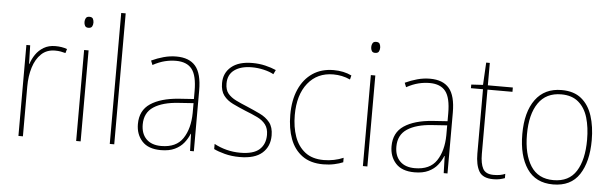

<svg xmlns="http://www.w3.org/2000/svg" viewBox="-49 -930 3540 1110"><g transform="rotate(5 1721.5 -375.0)"><path d="M252 -536Q290 -536 320 -525L313 -501Q299 -505 284.5 -507.5Q270 -510 252 -510Q204 -510 172.5 -480Q141 -450 125.5 -400Q110 -350 110 -290V0H84V-528H106L109 -420H111Q120 -449 138 -475.5Q156 -502 184.5 -519Q213 -536 252 -536Z M433 -722Q449 -722 454 -712Q459 -702 459 -690Q459 -677 453.5 -667.5Q448 -658 432 -658Q418 -658 412.5 -667.5Q407 -677 407 -690Q407 -702 412.5 -712Q418 -722 433 -722ZM445 -528V0H419V-528Z M640 0H614V-760H640Z M954 -537Q1029 -537 1065.5 -494Q1102 -451 1102 -353V0H1080L1077 -99H1075Q1064 -71 1044 -46Q1024 -21 991.5 -5.5Q959 10 911 10Q838 10 802 -29.5Q766 -69 766 -129Q766 -208 825 -247.5Q884 -287 988 -295L1076 -301V-347Q1076 -437 1046.5 -474.5Q1017 -512 954 -512Q922 -512 889.5 -504Q857 -496 820 -476L810 -501Q844 -517 880.5 -527Q917 -537 954 -537ZM989 -271Q897 -265 845.5 -231Q794 -197 794 -129Q794 -75 824.5 -44.5Q855 -14 911 -14Q998 -14 1036.5 -71.5Q1075 -129 1076 -220V-277Z M1542 -130Q1542 -66 1499 -28Q1456 10 1369 10Q1321 10 1281.5 -0.5Q1242 -11 1218 -23V-53Q1251 -35 1289.5 -25Q1328 -15 1369 -15Q1446 -15 1480.5 -46Q1515 -77 1515 -131Q1515 -168 1497.5 -191Q1480 -214 1449 -229Q1418 -244 1379 -259Q1338 -276 1304 -292.5Q1270 -309 1250 -335.5Q1230 -362 1230 -407Q1230 -466 1273 -502Q1316 -538 1395 -538Q1435 -538 1470.5 -529.5Q1506 -521 1533 -509L1521 -484Q1498 -497 1463.5 -505Q1429 -513 1395 -513Q1331 -513 1293.5 -486Q1256 -459 1256 -407Q1256 -370 1273.5 -349Q1291 -328 1320.5 -313.5Q1350 -299 1387 -284Q1427 -267 1462.5 -250Q1498 -233 1520 -205.5Q1542 -178 1542 -130Z M1853 10Q1779 10 1731.5 -24.5Q1684 -59 1661.5 -119.5Q1639 -180 1639 -259Q1639 -344 1666.5 -406.5Q1694 -469 1745 -503.5Q1796 -538 1867 -538Q1925 -538 1971 -516L1965 -492Q1941 -503 1916.5 -508Q1892 -513 1867 -513Q1774 -513 1719.5 -445Q1665 -377 1665 -260Q1665 -190 1684.5 -135Q1704 -80 1745.5 -47.5Q1787 -15 1854 -15Q1884 -15 1913.5 -21Q1943 -27 1968 -38V-12Q1947 -3 1917 3.5Q1887 10 1853 10Z M2097 -722Q2113 -722 2118 -712Q2123 -702 2123 -690Q2123 -677 2117.5 -667.5Q2112 -658 2096 -658Q2082 -658 2076.5 -667.5Q2071 -677 2071 -690Q2071 -702 2076.5 -712Q2082 -722 2097 -722ZM2109 -528V0H2083V-528Z M2426 -537Q2501 -537 2537.5 -494Q2574 -451 2574 -353V0H2552L2549 -99H2547Q2536 -71 2516 -46Q2496 -21 2463.5 -5.5Q2431 10 2383 10Q2310 10 2274 -29.5Q2238 -69 2238 -129Q2238 -208 2297 -247.5Q2356 -287 2460 -295L2548 -301V-347Q2548 -437 2518.5 -474.5Q2489 -512 2426 -512Q2394 -512 2361.5 -504Q2329 -496 2292 -476L2282 -501Q2316 -517 2352.5 -527Q2389 -537 2426 -537ZM2461 -271Q2369 -265 2317.5 -231Q2266 -197 2266 -129Q2266 -75 2296.5 -44.5Q2327 -14 2383 -14Q2470 -14 2508.5 -71.5Q2547 -129 2548 -220V-277Z M2840 -15Q2861 -15 2877.5 -18Q2894 -21 2907 -27V-2Q2893 3 2877.5 6.5Q2862 10 2840 10Q2779 10 2757.5 -27Q2736 -64 2736 -130V-503H2666V-524L2734 -528L2741 -658H2762V-528H2907V-503H2762V-130Q2762 -74 2778 -44.5Q2794 -15 2840 -15Z M3388 -264Q3388 -139 3339 -64.5Q3290 10 3187 10Q3086 10 3035.5 -64.5Q2985 -139 2985 -265Q2985 -393 3038 -465.5Q3091 -538 3190 -538Q3261 -538 3304.5 -502.5Q3348 -467 3368 -405Q3388 -343 3388 -264ZM3012 -265Q3012 -150 3055 -82.5Q3098 -15 3187 -15Q3277 -15 3319 -81.5Q3361 -148 3361 -264Q3361 -336 3344.5 -392Q3328 -448 3290 -480.5Q3252 -513 3190 -513Q3102 -513 3057 -447.5Q3012 -382 3012 -265Z"/></g></svg>

Font: Noto Sans Lao Looped SemiCondensed Thin
Style: Regular
Weight: 100
Width: 4
Designer: Mark Frömberg, Ben Mitchell
Foundry: The Fontpad Ltd
Version: Version 1.002; ttfautohint (v1.8.4.7-5d5b)